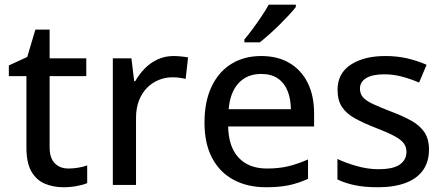

<svg xmlns="http://www.w3.org/2000/svg" viewBox="-20 -786 1887 816"><path d="M271 -69.8Q292 -69.8 313.5 -73.5Q335 -77.1 350.6 -83V-7.8Q334 -0.5 306.4 4.6Q278.8 9.8 250 9.8Q206.1 9.8 170.4 -5.4Q134.8 -20.5 113.5 -57.1Q92.3 -93.8 92.3 -158.7V-462.4H17.6V-507.8L95.7 -543.9L130.4 -660.2H190.9V-538.1H346.7V-462.4H190.9V-160.2Q190.9 -114.7 212.6 -92.3Q234.4 -69.8 271 -69.8Z M718.3 -547.9Q732.9 -547.9 750 -546.1Q767.1 -544.4 779.3 -542L769 -450.7Q757.3 -453.6 741.9 -455.6Q726.6 -457.5 713.4 -457.5Q682.1 -457.5 653.8 -445.8Q625.5 -434.1 604 -411.9Q582.5 -389.6 570.3 -357.7Q558.1 -325.7 558.1 -284.7V0H459.5V-538.1H538.6L550.3 -440.9H554.7Q571.3 -470.2 595 -494.6Q618.7 -519 649.7 -533.4Q680.7 -547.9 718.3 -547.9Z M1090.3 -547.9Q1160.6 -547.9 1210.9 -517.8Q1261.2 -487.8 1288.1 -433.1Q1314.9 -378.4 1314.9 -304.2V-248.5H949.7Q951.2 -162.1 994.1 -116Q1037.1 -69.8 1114.7 -69.8Q1166 -69.8 1206.1 -79.6Q1246.1 -89.4 1289.1 -108.4V-25.9Q1248.5 -7.3 1207.8 1.2Q1167 9.8 1110.4 9.8Q1032.2 9.8 973.4 -21.5Q914.6 -52.7 881.8 -114Q849.1 -175.3 849.1 -265.1Q849.1 -354 878.9 -417.2Q908.7 -480.5 962.9 -514.2Q1017.1 -547.9 1090.3 -547.9ZM1089.8 -471.7Q1030.3 -471.7 994.1 -432.9Q958 -394 951.7 -321.8H1216.3Q1215.8 -366.2 1202.1 -399.9Q1188.5 -433.6 1160.9 -452.6Q1133.3 -471.7 1089.8 -471.7ZM1237.3 -766.1V-756.3Q1226.6 -742.2 1208.3 -722.4Q1189.9 -702.6 1168 -680.9Q1146 -659.2 1124 -639.6Q1102.1 -620.1 1084 -606H1018.6V-618.2Q1034.2 -636.7 1053.5 -662.6Q1072.8 -688.5 1091.3 -716.1Q1109.9 -743.7 1122.1 -766.1Z M1803.2 -150.4Q1803.2 -98.1 1777.6 -62.3Q1752 -26.4 1703.1 -8.3Q1654.3 9.8 1585.9 9.8Q1529.3 9.8 1488.3 1.2Q1447.3 -7.3 1414.1 -23.4V-110.4Q1449.7 -93.3 1496.6 -80.1Q1543.5 -66.9 1588.4 -66.9Q1651.4 -66.9 1679.4 -86.9Q1707.5 -106.9 1707.5 -141.1Q1707.5 -161.1 1696.3 -176.5Q1685.1 -191.9 1657 -207.3Q1628.9 -222.7 1576.7 -242.7Q1525.4 -262.7 1489 -282.7Q1452.6 -302.7 1433.6 -331.1Q1414.6 -359.4 1414.6 -404.3Q1414.6 -474.1 1470.5 -511Q1526.4 -547.9 1618.2 -547.9Q1667 -547.9 1710.2 -538.1Q1753.4 -528.3 1793 -510.7L1761.2 -435.1Q1726.1 -450.2 1689 -460.2Q1651.9 -470.2 1613.3 -470.2Q1563 -470.2 1536.4 -454.1Q1509.8 -438 1509.8 -409.7Q1509.8 -387.7 1522.2 -373Q1534.7 -358.4 1564 -344.5Q1593.3 -330.6 1643.1 -311.5Q1692.4 -293 1728.3 -272.9Q1764.2 -252.9 1783.7 -224.1Q1803.2 -195.3 1803.2 -150.4Z"/></svg>

Font: Open Sans Medium
Style: Regular
Weight: 500
Designer: Monotype Design Team
Foundry: Monotype Imaging Inc.
Version: Version 3.000